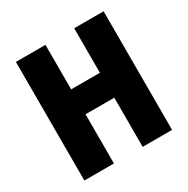

<svg xmlns="http://www.w3.org/2000/svg" viewBox="-162 -857 980 1001"><g transform="rotate(-30 328.0 -357.0)"><path d="M592 0V-714H415V-446H242V-714H64V0H242V-296H415V0Z"/></g></svg>

Font: Noto Sans Hebrew Condensed Black
Style: Regular
Weight: 900
Width: 3
Designer: Monotype Design Team
Foundry: Monotype Imaging Inc.
Version: Version 2.004